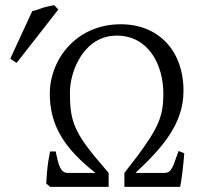

<svg xmlns="http://www.w3.org/2000/svg" viewBox="-20 -724 792 744"><path d="M432 -586C557 -586 613 -471 613 -361C613 -275 595 -231 513 -120L462 -54V0H678C683 -21 691 -85 694 -130L672 -139C651 -84 648 -54 617 -54H505C611 -153 691 -245 691 -372C691 -529 593 -630 448 -630C276 -630 173 -494 173 -361C173 -238 229 -149 350 -54H243C215 -54 207 -81 196 -137H174C162 -76 163 -63 159 -13L174 0H401V-54L345 -120C262 -222 251 -268 251 -366C251 -450 306 -586 432 -586ZM45 -481 206 -687 190 -704C181 -702 181 -702 170 -700L146 -694L124 -686C117 -684 110 -682 105 -681L20 -497C28 -492 37 -483 45 -481Z"/></svg>

Font: Temporarium
Style: Regular
Weight: 400
Version: Version 1.1